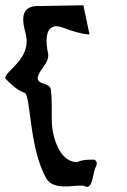

<svg xmlns="http://www.w3.org/2000/svg" viewBox="-43 -743 483 731"><path d="M133.9 -63C158.4 -20 230.7 -36 254.4 -36H275.4C311.1 -13 309.5 -85.7 320.6 -105C333.6 -127.7 316.7 -135 316.7 -135C294 -135.6 269.7 -134.9 251.9 -126C182.7 -123.6 155.7 -225.1 154.3 -279C153.3 -319.4 155.7 -362.2 150.6 -402C147.1 -428.8 103.4 -419 100.2 -444C106 -485.2 153.6 -503.6 137.4 -552C129.2 -603.8 133.5 -663.9 201.6 -636C226.3 -625.9 273 -612 297.7 -612L274.5 -723L109.9 -720C39.6 -723.4 37.6 -678.3 53.9 -618C81.3 -516.9 -26.6 -474 -22.8 -444C-0.8 -422.1 22.2 -399.2 50.1 -390C75.6 -381.6 66 -180 133.9 -63Z"/></svg>

Font: Rocketfuel
Style: Regular
Weight: 400
Designer: Mew Too
Foundry: Cannot Into Space Fonts.
Version: Version 0.27